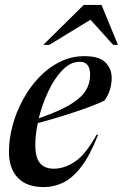

<svg xmlns="http://www.w3.org/2000/svg" viewBox="-20 -752 501 783"><path d="M380 -202Q346.5 -117 310.5 -70.8Q274.5 -24.5 236.8 -6.8Q199 11 159 11Q89 11 52.8 -27Q16.5 -65 16.5 -132.5Q16.5 -184.5 31 -239Q45.5 -293.5 72.8 -344.2Q100 -395 138 -435.2Q176 -475.5 223 -499.2Q270 -523 324 -523Q385.5 -523 410.5 -497Q435.5 -471 435.5 -434.5Q435.5 -411.5 428.8 -388Q422 -364.5 406.5 -342.5Q384 -330.5 340.5 -314.5Q297 -298.5 242.8 -281.5Q188.5 -264.5 134 -250Q124 -202 124 -161.5Q124 -109.5 143 -86.8Q162 -64 200 -64Q242 -64 285.5 -92.8Q329 -121.5 374 -202.5ZM305.5 -500Q267.5 -500 234.5 -466Q201.5 -432 176.8 -379Q152 -326 138 -269.5Q222 -298.5 267.2 -326.2Q312.5 -354 330 -383Q347.5 -412 347.5 -446.5Q347.5 -500 305.5 -500ZM156.5 -569 321.5 -732H394L461 -569H441.5L349 -671.5L181 -569Z"/></svg>

Font: Newsreader 72pt Medium
Style: Italic
Weight: 500
Italic angle: -17°
Designer: Hugues Gentile
Foundry: Production Type
Version: Version 1.003; ttfautohint (v1.8.3)